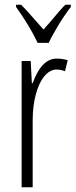

<svg xmlns="http://www.w3.org/2000/svg" viewBox="-20 -786 317 806"><path d="M277.3 -766.1V-756.8Q250 -721.7 222.7 -676.3Q196.3 -632.3 184.6 -606H138.2Q103.5 -678.7 47.4 -756.8V-766.1H68.4Q85.9 -749.5 113.3 -717.8Q127.4 -701.2 162.6 -662.1L186.5 -689Q240.7 -753.9 254.4 -766.1ZM217.8 -540Q242.2 -540 264.2 -533.2L252.9 -486.8Q235.4 -494.1 216.8 -494.1Q189.9 -494.1 166.5 -466.3Q143.6 -439.5 130.4 -389.6Q117.2 -340.8 117.2 -280.8V0H70.8V-529.8H108.9L113.8 -437H117.2Q154.3 -540 217.8 -540Z"/></svg>

Font: Germano
Style: Regular
Weight: 300
Width: 3
Foundry: Ascender Corporation
Version: Version 1.10; ttfautohint (v1.5)